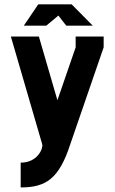

<svg xmlns="http://www.w3.org/2000/svg" viewBox="-20 -654 519 870"><path d="M280.3 -537.6H400.4L304.7 -634.3H153.3L87.9 -537.6H189.5L244.6 -583.5ZM322.8 -439.5 240.2 -199.7 156.2 -488.3H29.3L171.4 0C176.3 17.6 150.9 83 73.7 83V195.3C188 195.3 247.6 156.2 298.3 0L449.7 -439.5V-488.3H322.8Z"/></svg>

Font: Saman Dere
Style: Regular
Weight: 400
Designer: Tuna Ça_lar Gümü_
Foundry: Tuna Ça_lar Gümü_
Version: Version 1.001;hotconv 1.0.109;makeotfexe 2.5.65596